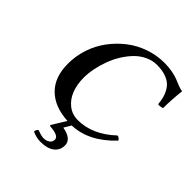

<svg xmlns="http://www.w3.org/2000/svg" viewBox="-235 -805 1167 1167"><g transform="rotate(45 349.0 -221.5)"><path d="M276.9 100.1 333 8.8Q216.8 2 152.8 -61.5Q88.9 -125 88.9 -240.2Q88.9 -305.7 109.6 -368.7Q130.4 -431.6 168.7 -483.4Q207 -535.2 257.6 -574.7Q308.1 -614.3 371.1 -636.2Q434.1 -658.2 501 -658.2Q539.6 -658.2 572.3 -651.6Q605 -645 623.3 -637Q641.6 -628.9 662.1 -621.1Q682.6 -613.3 698.2 -611.8Q689 -524.4 689 -458Q681.6 -454.1 669.7 -452.6Q657.7 -451.2 650.9 -453.1Q648.4 -481 642.8 -503.4Q637.2 -525.9 624.8 -547.9Q612.3 -569.8 594 -584.5Q575.7 -599.1 546.1 -608.2Q516.6 -617.2 478 -617.2Q439 -617.2 402.6 -600.1Q366.2 -583 338.1 -554.2Q310.1 -525.4 286.9 -488Q263.7 -450.7 248.5 -409.2Q233.4 -367.7 225.1 -326.2Q216.8 -284.7 216.8 -247.1Q216.8 -189.9 234.4 -143.6Q252 -97.2 288.3 -68.1Q324.7 -39.1 374 -39.1Q499.5 -39.1 610.8 -144Q618.7 -144 626.2 -137.9Q633.8 -131.8 636.2 -125Q513.2 5.4 371.1 9.8L344.2 55.2Q428.2 70.8 428.2 124Q428.2 166.5 396.2 190.7Q364.3 214.8 307.1 214.8Q271 214.8 234.9 198.2Q236.3 178.7 249 171.9Q285.2 186 305.2 186Q327.1 186 343.5 174.8Q359.9 163.6 359.9 143.1Q359.9 110.4 282.2 106Z"/></g></svg>

Font: Common Serif SemiBold
Style: Italic
Weight: 600
Italic angle: -12°
Designer: Philipp H. Poll, Khaled Hosny
Foundry: Stefan Peev, Context Ltd.
Version: Version 1.026